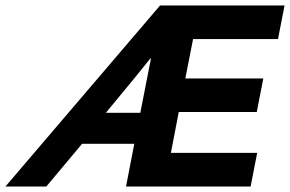

<svg xmlns="http://www.w3.org/2000/svg" viewBox="-76 -682 1061 702"><path d="M474.1 -468.8 419.4 -400.9 311 -269.5H437L476.1 -468.8ZM415 -156.2H224.1L93.3 0H-56.2L509.3 -662.1H964.4L940.4 -539.1H629.9L601.6 -395H886.7L862.8 -272.5H577.6L548.8 -123H864.3L840.3 0H384.8Z"/></svg>

Font: PT Astra Sans
Style: Bold Italic
Weight: 700
Italic angle: -16°
Designer: A.Korolkova, I. Chaeva
Foundry: ParaType Ltd
Version: Version 1.002W